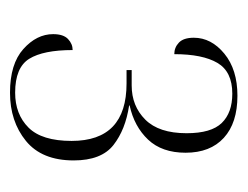

<svg xmlns="http://www.w3.org/2000/svg" viewBox="-74 -788 483 374"><g transform="rotate(90 167.0 -600.5)"><path d="M160 -379Q104 -379 75 -405Q46 -431 46 -463Q46 -483 55.5 -492Q65 -501 77 -501Q77 -444 94 -416.5Q111 -389 160 -389Q202 -389 228 -415Q254 -441 254 -499Q254 -606 142 -606H116V-616H146Q186 -616 212.5 -642.5Q239 -669 239 -723Q239 -771 219 -791.5Q199 -812 162 -812Q119 -812 102 -783Q85 -754 85 -699Q72 -699 62.5 -708Q53 -717 53 -737Q53 -771 84 -796.5Q115 -822 166 -822Q219 -822 248 -795.5Q277 -769 277 -721Q277 -675 251.5 -648Q226 -621 185 -612V-611Q232 -604 262 -580.5Q292 -557 292 -503Q292 -441 254 -410Q216 -379 160 -379Z"/></g></svg>

Font: Noto Serif Display Condensed ExtraLight
Style: Regular
Weight: 200
Width: 3
Designer: Monotype Design Team
Foundry: Monotype Imaging Inc.
Version: Version 2.009